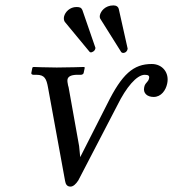

<svg xmlns="http://www.w3.org/2000/svg" viewBox="-20 -679 641 711"><path d="M516 -402C530 -402 534 -398 532 -389C529 -374 517 -373 514 -356C509 -334 525 -320 549 -320C577 -320 594 -345 599 -369C608 -409 582 -442 542 -442C474 -442 432 -405 377 -294L277 -97L273 -138L234 -356C233 -358 233 -361 232 -363C230 -373 229 -379 230 -385C232 -395 242 -401 262 -402H279C282 -402 289 -403 290 -410L294 -429L291 -431C291 -431 229 -429 190 -429C156 -429 104 -431 104 -431L100 -429L96 -409C95 -405 99 -402 104 -402H115C145 -402 152 -388 158 -354L221 -9C223 3 228 12 241 12C251 12 261 3 270 -11L415 -290C447 -355 486 -402 516 -402ZM400 -659C369 -659 353 -637 350 -623C349 -618 349 -612 353 -607L429 -486C431 -484 433 -483 436 -483C447 -483 452 -493 452 -496C452 -496 452 -496 452 -496C453 -497 453 -499 452 -502L420 -645C418 -654 411 -659 400 -659ZM263 -653C239 -653 221 -635 217 -617C216 -611 216 -604 220 -598L311 -488C312 -486 314 -485 317 -485C320 -485 331 -489 333 -499C333 -500 334 -502 333 -503L285 -642C281 -651 275 -653 263 -653Z"/></svg>

Font: Libertinus Sans
Style: Italic
Weight: 400
Italic angle: -12°
Designer: Philipp H. Poll, Khaled Hosny
Foundry: Caleb Maclennan
Version: Version 7.050;RELEASE